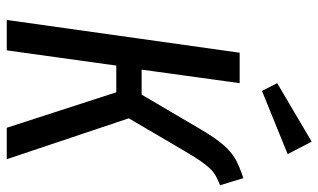

<svg xmlns="http://www.w3.org/2000/svg" viewBox="-207 -735 942 568"><g transform="rotate(90 264.0 -451.0)"><path d="M528 -631Q507 -623 493.5 -614Q480 -605 464.5 -584.5Q449 -564 425 -523L330 -361L451 0H358L253 -324H174L129 0H39L136 -689H226L186 -399H260L361 -571Q388 -617 408.5 -640.5Q429 -664 450 -676Q471 -688 507 -700ZM399 -902 436 -831 249 -755 226 -800Z"/></g></svg>

Font: Fira Sans Extra Condensed
Style: Italic
Weight: 400
Width: 3
Italic angle: -8°
Designer: Carrois Corporate & Edenspiekermann AG
Foundry: Carrois Corporate GbR & Edenspiekermann AG
Version: Version 4.203